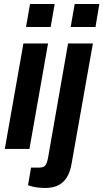

<svg xmlns="http://www.w3.org/2000/svg" viewBox="-20 -744 516 959"><path d="M110 -609 130 -724H253L233 -609ZM4 0 97 -527H220L127 0ZM333 -609 353 -724H476L457 -609ZM204 195Q193 195 176.5 193.5Q160 192 144.5 188.5Q129 185 120 181L135 93H177Q198 93 206.5 82Q215 71 220 44L320 -527H444L338 71Q331 114 314 141.5Q297 169 270 182Q243 195 204 195Z"/></svg>

Font: Archivo Condensed
Style: Bold Italic
Weight: 700
Width: 3
Italic angle: -10°
Designer: Hector Gatti
Foundry: Omnibus-Type
Version: Version 2.001